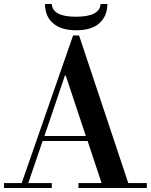

<svg xmlns="http://www.w3.org/2000/svg" viewBox="-36 -944 757 964"><path d="M-16 0V-25H73L331 -766H361L608 -25H701V0H358V-25H474L404 -236H178L106 -25H224V0ZM294 -565H290L187 -261H395ZM190 -924H224Q228 -860 345 -860Q465 -860 469 -924H503Q503 -864 463.5 -828Q424 -792 347 -792Q271 -792 230.5 -827Q190 -862 190 -924Z"/></svg>

Font: Libre Bodoni
Style: Regular
Weight: 400
Designer: Pablo Impallari, Rodrigo Fuenzalida
Foundry: Pablo Impallari, Rodrigo Fuenzalida
Version: Version 1.001